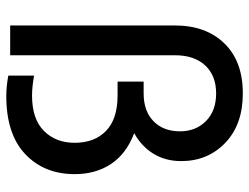

<svg xmlns="http://www.w3.org/2000/svg" viewBox="-110 -662 784 604"><g transform="rotate(90 282.0 -360.0)"><path d="M60.1 -518.1Q60.1 -615.7 116.5 -673.8Q172.9 -731.9 273.9 -731.9Q371.6 -731.9 429.2 -676.8Q486.8 -621.6 486.8 -538.1Q486.8 -488.3 463.4 -450.4Q439.9 -412.6 398.9 -390.1Q462.9 -366.2 495.4 -317.9Q527.8 -269.5 527.8 -203.1Q527.8 -106.9 464.8 -47.4Q401.9 12.2 282.2 12.2Q252 12.2 217.8 5.9V-75.2Q253.4 -68.8 280.8 -68.8Q354 -68.8 391.6 -106Q429.2 -143.1 429.2 -203.1Q429.2 -265.1 391.8 -301.5Q354.5 -337.9 279.8 -337.9H236.8V-419.9H273.9Q329.6 -419.9 361.3 -450.9Q393.1 -481.9 393.1 -534.2Q393.1 -584 360.8 -616Q328.6 -647.9 273.9 -647.9Q217.8 -647.9 185.8 -613.5Q153.8 -579.1 153.8 -518.1V0H60.1Z"/></g></svg>

Font: Aspekta 450
Style: Regular
Weight: 450
Designer: Ivo Dolenc
Version: Version 2.000